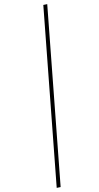

<svg xmlns="http://www.w3.org/2000/svg" viewBox="-20 -816 478 931"><path d="M209 -796 274 91 255 95 190 -792Z"/></svg>

Font: Fira Sans Extra Condensed Thin
Style: Italic
Weight: 250
Width: 3
Italic angle: -8°
Designer: Carrois Corporate & Edenspiekermann AG
Foundry: Carrois Corporate GbR & Edenspiekermann AG
Version: Version 4.203